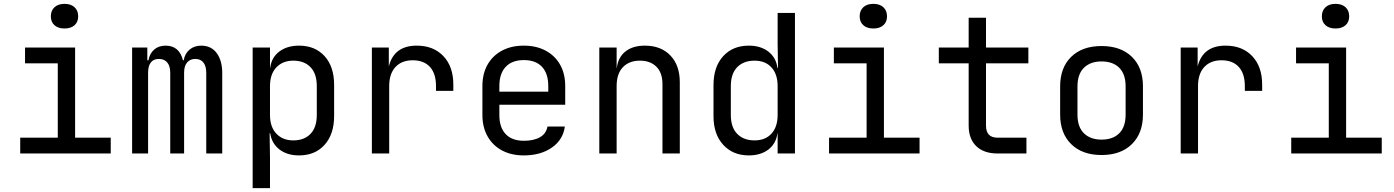

<svg xmlns="http://www.w3.org/2000/svg" viewBox="-20 -797 7240 997"><path d="M85 0V-82H280V-468H110V-550H370V-82H555V0ZM315 -649Q282 -649 263 -666Q244 -683 244 -712Q244 -742 263 -759.5Q282 -777 315 -777Q348 -777 367 -759.5Q386 -742 386 -712Q386 -683 367 -666Q348 -649 315 -649Z M666 0V-550H745V-484H751Q757 -519 780.5 -539.5Q804 -560 840 -560Q911 -560 930 -484H934Q940 -519 964.5 -539.5Q989 -560 1025 -560Q1077 -560 1105.5 -521Q1134 -482 1134 -418V0H1051V-419Q1051 -453 1036.5 -472Q1022 -491 994 -491Q967 -491 951.5 -472.5Q936 -454 936 -420V0H864V-419Q864 -454 848.5 -472.5Q833 -491 805 -491Q777 -491 763 -472.5Q749 -454 749 -420V0Z M1292 180V-550H1382V-445H1383Q1390 -499 1430.5 -529.5Q1471 -560 1533 -560Q1616 -560 1665.5 -505.5Q1715 -451 1715 -356V-195Q1715 -100 1665.5 -45Q1616 10 1533 10Q1471 10 1431 -21Q1391 -52 1383 -105H1380L1382 20V180ZM1503 -68Q1560 -68 1592.5 -102Q1625 -136 1625 -200V-350Q1625 -414 1592.5 -448Q1560 -482 1503 -482Q1448 -482 1415 -447Q1382 -412 1382 -350V-200Q1382 -138 1415 -103Q1448 -68 1503 -68Z M1911 0V-550H1999V-452Q2026 -560 2144 -560Q2231 -560 2282.5 -505.5Q2334 -451 2334 -358V-325H2244V-350Q2244 -415 2212.5 -449.5Q2181 -484 2123 -484Q2066 -484 2033.5 -449Q2001 -414 2001 -350V0Z M2700 10Q2635 10 2586.5 -16Q2538 -42 2511.5 -89.5Q2485 -137 2485 -200V-350Q2485 -414 2511.5 -461Q2538 -508 2586.5 -534Q2635 -560 2700 -560Q2765 -560 2813.5 -534Q2862 -508 2888.5 -461Q2915 -414 2915 -350V-253H2573V-200Q2573 -135 2606 -100.5Q2639 -66 2700 -66Q2752 -66 2784 -84.5Q2816 -103 2823 -140H2913Q2904 -71 2845.5 -30.5Q2787 10 2700 10ZM2573 -321H2827V-350Q2827 -415 2794.5 -450Q2762 -485 2700 -485Q2639 -485 2606 -450Q2573 -415 2573 -350Z M3092 0V-550H3182V-445H3183Q3190 -500 3228 -530Q3266 -560 3329 -560Q3412 -560 3461 -509Q3510 -458 3510 -370V0H3420V-360Q3420 -419 3388.5 -450.5Q3357 -482 3303 -482Q3247 -482 3214.5 -448Q3182 -414 3182 -350V0Z M3868 10Q3786 10 3735.5 -45Q3685 -100 3685 -194V-355Q3685 -450 3735 -505Q3785 -560 3868 -560Q3930 -560 3970 -529Q4010 -498 4017 -445H4020L4018 -570V-730H4108V0H4018V-105H4017Q4010 -51 3970 -20.5Q3930 10 3868 10ZM3898 -68Q3954 -68 3986 -103Q4018 -138 4018 -200V-350Q4018 -412 3986 -447Q3954 -482 3898 -482Q3841 -482 3808 -448Q3775 -414 3775 -350V-200Q3775 -136 3808 -102Q3841 -68 3898 -68Z M4285 0V-82H4480V-468H4310V-550H4570V-82H4755V0ZM4515 -649Q4482 -649 4463 -666Q4444 -683 4444 -712Q4444 -742 4463 -759.5Q4482 -777 4515 -777Q4548 -777 4567 -759.5Q4586 -742 4586 -712Q4586 -683 4567 -666Q4548 -649 4515 -649Z M5160 0Q5089 0 5049.5 -38Q5010 -76 5010 -145V-468H4855V-550H5010V-705H5100V-550H5320V-468H5100V-145Q5100 -82 5160 -82H5310V0Z M5700 8Q5600 8 5542.5 -48.5Q5485 -105 5485 -202V-348Q5485 -446 5542.5 -502Q5600 -558 5700 -558Q5800 -558 5857.5 -502Q5915 -446 5915 -349V-202Q5915 -105 5857.5 -48.5Q5800 8 5700 8ZM5700 -72Q5759 -72 5792 -105Q5825 -138 5825 -202V-348Q5825 -412 5792 -445Q5759 -478 5700 -478Q5642 -478 5608.5 -445Q5575 -412 5575 -348V-202Q5575 -138 5608.5 -105Q5642 -72 5700 -72Z M6111 0V-550H6199V-452Q6226 -560 6344 -560Q6431 -560 6482.5 -505.5Q6534 -451 6534 -358V-325H6444V-350Q6444 -415 6412.5 -449.5Q6381 -484 6323 -484Q6266 -484 6233.5 -449Q6201 -414 6201 -350V0Z M6685 0V-82H6880V-468H6710V-550H6970V-82H7155V0ZM6915 -649Q6882 -649 6863 -666Q6844 -683 6844 -712Q6844 -742 6863 -759.5Q6882 -777 6915 -777Q6948 -777 6967 -759.5Q6986 -742 6986 -712Q6986 -683 6967 -666Q6948 -649 6915 -649Z"/></svg>

Font: Liga JetBrainsMono Nerd Font
Style: Regular
Weight: 400
Designer: Philipp Nurullin, Konstantin Bulenkov
Foundry: JetBrains
Version: Version 2.225; ttfautohint (v1.8.3)